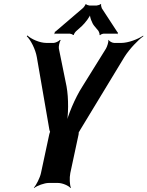

<svg xmlns="http://www.w3.org/2000/svg" viewBox="-20 -929 748 975"><path d="M318 -490 279 -682C277 -692 282 -717 288 -724L285 -727C279 -719 260 -711 252 -711H216C181 -711 138 -731 119 -749L116 -745C135 -727 160 -680 167 -639L231 -269C232 -267 235 -256 236 -257L235 -261C234 -260 230 -248 230 -246L188 -50C183 -26 164 11 152 24L153 26C168 14 205 0 228 0H274C297 0 329 14 338 26L340 24C334 11 332 -26 337 -50L379 -246C379 -248 381 -260 380 -261L379 -257C380 -256 386 -267 387 -269L612 -640C637 -680 682 -727 708 -745L707 -748C681 -730 631 -711 596 -711H560C551 -711 534 -719 532 -727L530 -724C532 -717 524 -692 518 -682L398 -489C360 -430 324 -342 313 -292H317C328 -342 329 -430 318 -490ZM576 -766 497 -887C496 -891 491 -904 494 -907L492 -909C489 -905 475 -901 471 -901H434C430 -901 418 -905 417 -908L414 -907C414 -904 405 -891 401 -888L262 -769C261 -768 260 -768 259 -768L257 -765C257 -764 259 -763 259 -762C259 -760 256 -758 255 -757L256 -755C257 -756 259 -758 261 -758H335C339 -758 350 -754 351 -751L355 -752C354 -755 363 -768 367 -771L396 -797C412 -812 438 -845 441 -861H437C434 -845 447 -811 459 -797L480 -772C482 -768 488 -755 485 -752L488 -750C490 -754 502 -758 506 -758H573C574 -758 574 -756 575 -755L578 -758C577 -759 577 -760 577 -761C577 -762 577 -762 578 -763V-766Z"/></svg>

Font: Asimov
Style: EdgeExtremeIt
Weight: 500
Designer: Google
Version: Version 2.000980: 2014